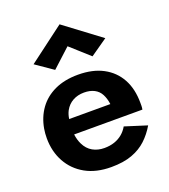

<svg xmlns="http://www.w3.org/2000/svg" viewBox="-136 -830 827 938"><g transform="rotate(-20 277.5 -361.0)"><path d="M186 -530 96 -592 282 -732 469 -592 380 -530 282 -618ZM165 -202Q169 -172 180 -150Q195 -119 221.5 -104Q248 -89 282 -89Q311 -89 334.5 -97Q358 -105 376 -120Q394 -135 406 -156L520 -120Q497 -81 466 -52Q435 -23 390.5 -6.5Q346 10 282 10Q204 10 148.5 -21Q93 -52 63 -106.5Q33 -161 33 -230Q33 -243 34 -255Q35 -267 37 -279Q47 -336 78 -379Q109 -422 160.5 -446Q212 -470 282 -470Q358 -470 411.5 -441.5Q465 -413 493.5 -361Q522 -309 522 -236V-222Q522 -213 520 -202ZM382 -281Q378 -311 366.5 -333Q355 -355 333 -366.5Q311 -378 280 -378Q247 -378 221.5 -364Q196 -350 181 -323Q171 -304 168 -281Z"/></g></svg>

Font: Venryn Sans SemiBold
Style: Regular
Weight: 600
Designer: Owen Earl, indestructible type* (font) & Cristiano Sobral (main changes)
Version: Version 3.60;October 28, 2020;FontCreator 13.0.0.2681 64-bit